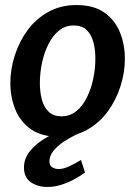

<svg xmlns="http://www.w3.org/2000/svg" viewBox="-20 -530 536 761"><path d="M213 12Q145 12 102.5 -18Q60 -48 40.5 -96.5Q21 -145 21 -201Q21 -255 38.5 -310Q56 -365 89 -410Q122 -455 171 -482.5Q220 -510 283 -510Q352 -510 394 -480Q436 -450 455.5 -401.5Q475 -353 475 -297Q475 -243 457.5 -188Q440 -133 407 -88Q374 -43 325 -15.5Q276 12 213 12ZM224 -69Q257 -69 282 -89Q307 -109 324 -143Q341 -177 349.5 -217.5Q358 -258 358 -298Q358 -334 350 -363.5Q342 -393 323.5 -411Q305 -429 272 -429Q239 -429 214 -409Q189 -389 172 -355Q155 -321 146.5 -281Q138 -241 138 -200Q138 -165 146 -135Q154 -105 173 -87Q192 -69 224 -69ZM324 -14Q304 -7 279 5Q254 17 230.5 33Q207 49 191.5 68.5Q176 88 176 109Q176 126 187 133Q198 140 213 140Q233 140 259 127Q285 114 301 104L317 154Q296 169 271.5 182Q247 195 221 203Q195 211 167 211Q130 211 102.5 192.5Q75 174 75 134Q75 99 97.5 70.5Q120 42 155 20.5Q190 -1 227 -15Q264 -29 292 -33Z"/></svg>

Font: Rosario
Style: Italic
Weight: 400
Italic angle: -8.05°
Designer: Hector Gatti
Foundry: Omnibus Type
Version: Version 1.201